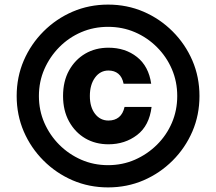

<svg xmlns="http://www.w3.org/2000/svg" viewBox="-20 -705 940 835"><path d="M450 110Q367.5 110 295.8 79.2Q224.2 48.3 169.2 -6.7Q114.2 -61.7 83.3 -133.3Q52.5 -205 52.5 -287.5Q52.5 -370 83.3 -441.7Q114.2 -513.3 169.2 -568.3Q224.2 -623.3 295.8 -654.2Q367.5 -685 450 -685Q532.5 -685 604.2 -654.2Q675.8 -623.3 730.8 -568.3Q785.8 -513.3 816.7 -441.7Q847.5 -370 847.5 -287.5Q847.5 -205 816.7 -133.3Q785.8 -61.7 730.8 -6.7Q675.8 48.3 604.2 79.2Q532.5 110 450 110ZM450 13.3Q512.5 13.3 566.7 -10.4Q620.8 -34.2 662.5 -75.4Q704.2 -116.7 727.5 -170.8Q750.8 -225 750.8 -287.5Q750.8 -350 727.5 -404.2Q704.2 -458.3 662.5 -500Q620.8 -541.7 566.7 -565Q512.5 -588.3 450 -588.3Q387.5 -588.3 333.3 -565Q279.2 -541.7 237.9 -500Q196.7 -458.3 172.9 -404.2Q149.2 -350 149.2 -287.5Q149.2 -225 172.9 -170.8Q196.7 -116.7 237.9 -75.4Q279.2 -34.2 333.3 -10.4Q387.5 13.3 450 13.3ZM451.7 -77.5Q395 -77.5 350.8 -103.3Q306.7 -129.2 280.4 -176.7Q254.2 -224.2 254.2 -287.5Q254.2 -351.7 280.4 -398.8Q306.7 -445.8 350.8 -471.7Q395 -497.5 451.7 -497.5Q525 -497.5 575.8 -457.1Q626.7 -416.7 637.5 -340.8H517.5Q511.7 -370 494.6 -384.2Q477.5 -398.3 451.7 -398.3Q415.8 -398.3 393.3 -367.5Q370.8 -336.7 370.8 -287.5Q370.8 -239.2 393.3 -210Q415.8 -180.8 451.7 -180.8Q479.2 -180.8 497.1 -195.4Q515 -210 521.7 -240H639.2Q629.2 -158.3 576.2 -117.9Q523.3 -77.5 451.7 -77.5Z"/></svg>

Font: Funnel Display
Style: Bold
Weight: 700
Designer: NORD ID, Kristian Moeller
Foundry: Dicotype
Version: Version 1.000